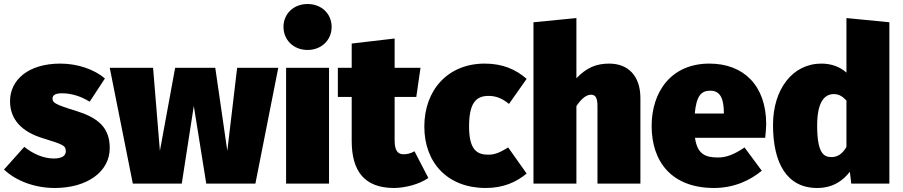

<svg xmlns="http://www.w3.org/2000/svg" viewBox="-25 -915 4499 957"><path d="M276 -598C114 -598 25 -515 25 -411C25 -319 84 -257 192 -225C292 -194 303 -189 303 -161C303 -137 281 -125 243 -125C190 -125 137 -150 96 -183L-5 -70C54 -14 147 22 248 22C408 22 522 -58 522 -177C522 -282 461 -329 352 -363C243 -396 237 -405 237 -424C237 -440 249 -450 285 -450C332 -450 381 -434 422 -408L498 -524C445 -569 362 -598 276 -598Z M1362 -577H1157L1108 -163L1048 -577H848L772 -163L738 -577H522L637 0H881L941 -387L1003 0H1248Z M1508 -895C1438 -895 1388 -846 1388 -781C1388 -716 1438 -666 1508 -666C1578 -666 1628 -716 1628 -781C1628 -846 1578 -895 1508 -895ZM1615 -577H1401V0H1615Z M2041 -161C2022 -150 2003 -146 1987 -146C1960 -146 1942 -161 1942 -215V-432H2050L2071 -577H1942V-723L1728 -698V-577H1659V-432H1728V-213C1728 -60 1793 21 1937 22C1991 22 2063 5 2110 -28Z M2391 -598C2208 -598 2090 -467 2090 -284C2090 -104 2206 22 2396 22C2482 22 2547 -6 2600 -50L2508 -180C2468 -156 2444 -144 2408 -144C2353 -144 2313 -168 2313 -284C2313 -401 2347 -437 2410 -437C2445 -437 2477 -426 2512 -397L2600 -522C2545 -570 2479 -598 2391 -598Z M3011 -598C2946 -598 2898 -577 2848 -525V-825L2634 -804V0H2848V-386C2873 -424 2898 -443 2921 -443C2940 -443 2953 -432 2953 -387V0H3167V-426C3167 -536 3107 -598 3011 -598Z M3794 -296C3794 -489 3681 -598 3511 -598C3319 -598 3223 -456 3223 -287C3223 -109 3323 22 3534 22C3635 22 3715 -17 3772 -64L3686 -180C3636 -146 3596 -130 3555 -130C3492 -130 3451 -145 3439 -228H3789C3791 -248 3794 -278 3794 -296ZM3583 -349H3438C3446 -437 3470 -463 3515 -463C3570 -463 3582 -415 3583 -356Z M4194 -825V-553C4162 -582 4119 -598 4069 -598C3926 -598 3828 -471 3828 -292C3828 -102 3897 22 4048 22C4131 22 4180 -19 4211 -59L4218 0H4408V-804ZM4120 -132C4081 -132 4048 -151 4048 -289C4048 -406 4084 -446 4131 -446C4157 -446 4175 -434 4194 -414V-183C4174 -147 4148 -132 4120 -132Z"/></svg>

Font: Glow Sans SC Normal Heavy
Style: Regular
Weight: 900
Designer: Ryoko NISHIZUKA (kana, bopomofo & ideographs); Paul D. Hunt (Latin, Greek & Cyrillic); Sandoll Communications, Soo-young
Version: Version 0.93